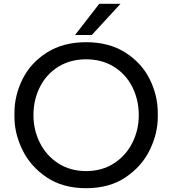

<svg xmlns="http://www.w3.org/2000/svg" viewBox="-20 -972 905 1010"><path d="M56 -356V-378Q56 -470 98.5 -555.5Q141 -641 226.5 -695.5Q312 -750 433 -750Q554 -750 639.5 -695.5Q725 -641 767.5 -555.5Q810 -470 810 -378V-356Q810 -270 768 -183.5Q726 -97 641 -39.5Q556 18 433 18Q310 18 225 -39.5Q140 -97 98 -183.5Q56 -270 56 -356ZM710 -366Q710 -447 676 -514.5Q642 -582 579 -621Q516 -660 433 -660Q350 -660 287 -621Q224 -582 190 -514.5Q156 -447 156 -366Q156 -288 190 -220.5Q224 -153 287 -112.5Q350 -72 433 -72Q516 -72 579 -112.5Q642 -153 676 -220.5Q710 -288 710 -366ZM502 -952H614L463 -788H375Z"/></svg>

Font: Sora-SIA
Style: Regular
Weight: 400
Designer: Jonathan Barnbrook, Julián Moncada
Foundry: Barnbrook Fonts
Version: Version 2.000